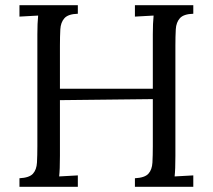

<svg xmlns="http://www.w3.org/2000/svg" viewBox="-20 -720 820 740"><path d="M55 0V-33Q93 -35 107 -50.5Q121 -66 122.5 -93.5Q124 -121 124 -156V-588Q124 -630 127 -660Q109 -659 91 -658Q73 -657 55 -656V-700H280V-667Q243 -666 228.5 -650Q214 -634 212.5 -607Q211 -580 211 -544V-378H569V-588Q569 -630 572 -660Q554 -659 536 -658Q518 -657 500 -656V-700H725V-667Q688 -666 673.5 -650Q659 -634 657.5 -607Q656 -580 656 -544V-119Q656 -66 653 -40Q671 -41 689 -42Q707 -43 725 -44V0H500V-33Q538 -35 552 -50.5Q566 -66 567.5 -93.5Q569 -121 569 -156V-338L211 -334V-119Q211 -66 208 -40Q226 -41 244 -42Q262 -43 280 -44V0Z"/></svg>

Font: Lora
Style: Regular
Weight: 400
Designer: Olga Karpushina, Alexei Vanyashin (Cyrillic)
Foundry: Cyreal
Version: Version 3.005; ttfautohint (v1.8.4.7-5d5b)